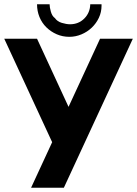

<svg xmlns="http://www.w3.org/2000/svg" viewBox="-20 -882 644 902"><path d="M225 -214 0 -700H154L302 -380L450 -700H604L280 0H126ZM309 -768Q349 -768 376 -795Q403 -822 404 -862H457V-855Q457 -825 444.5 -798.5Q432 -772 411 -752Q390 -732 362.5 -720.5Q335 -709 306 -709Q274 -709 246.5 -721Q219 -733 198 -753.5Q177 -774 165.5 -802Q154 -830 154 -862H213Q213 -848 219 -827Q225 -806 238 -797Q249 -781 270.5 -774.5Q292 -768 309 -768Z"/></svg>

Font: CAT North
Style: Regular
Weight: 400
Designer: Peter Wiegel
Foundry: Peter Wiegel
Version: Version 1.000